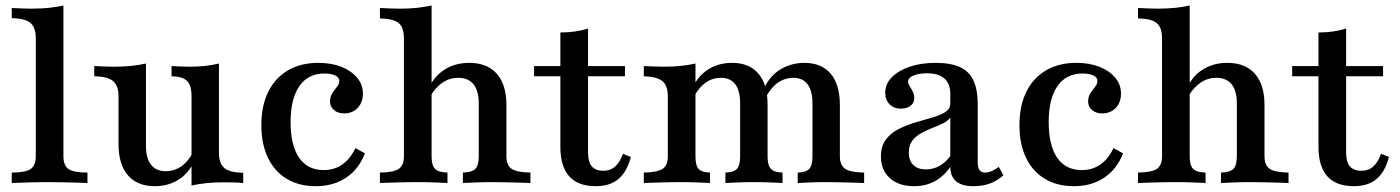

<svg xmlns="http://www.w3.org/2000/svg" viewBox="-20 -651 4981 683"><path d="M21.8 0V-37.1Q70.2 -37.1 88.7 -49.6Q107.3 -62.1 107.3 -95.2V-515.3Q107.3 -552.4 88.7 -569Q70.2 -585.5 21.8 -586.3V-622.6Q38.7 -621.8 56.5 -621Q74.2 -620.2 91.9 -620.2Q124.2 -620.2 152.8 -623Q181.5 -625.8 205.6 -631.5V-95.2Q205.6 -61.3 224.6 -49.2Q243.5 -37.1 291.1 -37.1V0Q279 -0.8 257.3 -1.2Q235.5 -1.6 209.3 -2.4Q183.1 -3.2 157.3 -3.2Q119.4 -3.2 80.2 -2Q41.1 -0.8 21.8 0Z M530.6 11.3Q468.5 11.3 435.1 -27.4Q401.6 -66.1 401.6 -138.7V-308.9Q401.6 -346.8 381.9 -362.9Q362.1 -379 315.3 -379.8V-416.1Q331.5 -415.3 349.2 -414.5Q366.9 -413.7 386.3 -413.7Q417.7 -413.7 445.6 -416.5Q473.4 -419.4 499.2 -425V-132.3Q499.2 -87.9 517.3 -64.9Q535.5 -41.9 570.2 -41.9Q599.2 -41.9 623.8 -58.5Q648.4 -75 666.1 -108.1L665.3 -66.9Q646 -29.8 610.9 -9.3Q575.8 11.3 530.6 11.3ZM661.3 8.9V-309.7Q661.3 -347.6 645.2 -363.3Q629 -379 590.3 -379.8V-416.1Q604.8 -415.3 620.6 -414.5Q636.3 -413.7 653.2 -413.7Q683.1 -413.7 709.3 -416.5Q735.5 -419.4 758.9 -425V-107.3Q758.9 -69.4 778.2 -53.2Q797.6 -37.1 845.2 -36.3V0Q828.2 -1.6 810.9 -2Q793.5 -2.4 774.2 -2.4Q742.7 -2.4 714.5 0.4Q686.3 3.2 661.3 8.9Z M1103.2 11.3Q1043.5 11.3 1000 -14.9Q956.5 -41.1 933.1 -89.9Q909.7 -138.7 909.7 -205.6Q909.7 -275 934.3 -324.6Q958.9 -374.2 1004.4 -400.8Q1050 -427.4 1112.1 -427.4Q1158.9 -427.4 1194.4 -413.3Q1229.8 -399.2 1250.4 -374.6Q1271 -350 1271 -317.7Q1271 -287.1 1252.4 -267.3Q1233.9 -247.6 1204 -247.6Q1181.5 -247.6 1167.7 -259.7Q1154 -271.8 1154 -290.3Q1154 -307.3 1162.1 -319.4Q1170.2 -331.5 1178.6 -341.9Q1187.1 -352.4 1187.1 -362.9Q1187.1 -375.8 1172.2 -382.7Q1157.3 -389.5 1133.9 -389.5Q1075.8 -389.5 1044.8 -344.4Q1013.7 -299.2 1013.7 -216.9Q1013.7 -133.9 1044 -89.9Q1074.2 -46 1131.5 -46Q1169.4 -46 1197.6 -65.7Q1225.8 -85.5 1244.4 -124.2L1278.2 -105.6Q1256.5 -49.2 1211.3 -19Q1166.1 11.3 1103.2 11.3Z M1626.6 0V-37.1Q1658.9 -37.9 1671 -50.4Q1683.1 -62.9 1683.1 -95.2V-282.3Q1683.1 -328.2 1664.5 -351.2Q1646 -374.2 1609.7 -374.2Q1579.8 -374.2 1554.4 -357.3Q1529 -340.3 1510.5 -308.1L1511.3 -349.2Q1531.5 -386.3 1567.3 -406.9Q1603.2 -427.4 1649.2 -427.4Q1712.9 -427.4 1747.2 -388.7Q1781.5 -350 1781.5 -277.4V-95.2Q1781.5 -62.9 1800 -50.4Q1818.5 -37.9 1866.9 -37.1V0Q1854.8 -0.8 1832.7 -1.2Q1810.5 -1.6 1784.7 -2.4Q1758.9 -3.2 1733.9 -3.2Q1702.4 -3.2 1672.2 -2Q1641.9 -0.8 1626.6 0ZM1331.5 0V-37.1Q1380.6 -37.9 1398.8 -50.4Q1416.9 -62.9 1416.9 -95.2V-514.5Q1416.9 -553.2 1398 -569Q1379 -584.7 1331.5 -585.5V-622.6Q1349.2 -621.8 1366.9 -621Q1384.7 -620.2 1402.4 -620.2Q1433.9 -620.2 1462.1 -623Q1490.3 -625.8 1515.3 -631.5V-95.2Q1515.3 -62.9 1527.4 -50.4Q1539.5 -37.9 1571.8 -37.1V0Q1555.6 -0.8 1526.6 -2Q1497.6 -3.2 1466.9 -3.2Q1430.6 -3.2 1391.9 -2Q1353.2 -0.8 1331.5 0Z M2099.2 11.3Q2036.3 11.3 2004.8 -23.8Q1973.4 -58.9 1973.4 -129V-379.8H1879.8V-416.1H1973.4V-535.5Q2001.6 -535.5 2025.8 -539.1Q2050 -542.7 2071.8 -549.2V-416.1H2203.2V-379.8H2071.8V-108.9Q2071.8 -75 2085.1 -59.3Q2098.4 -43.5 2126.6 -43.5Q2151.6 -43.5 2168.5 -58.9Q2185.5 -74.2 2196 -104L2224.2 -92.7Q2209.7 -38.7 2179.4 -13.7Q2149.2 11.3 2099.2 11.3Z M2817.7 0V-37.1Q2847.6 -37.9 2858.9 -50.4Q2870.2 -62.9 2870.2 -95.2V-283.1Q2870.2 -328.2 2852.8 -351.2Q2835.5 -374.2 2801.6 -374.2Q2772.6 -374.2 2746.8 -356.5Q2721 -338.7 2700.8 -298.4L2695.2 -331.5Q2718.5 -382.3 2757.3 -404.8Q2796 -427.4 2841.1 -427.4Q2902.4 -427.4 2935.1 -388.7Q2967.7 -350 2967.7 -277.4V-95.2Q2967.7 -62.9 2986.7 -50.4Q3005.6 -37.9 3054 -37.1V0Q3041.1 -0.8 3019 -1.2Q2996.8 -1.6 2971 -2.4Q2945.2 -3.2 2921 -3.2Q2890.3 -3.2 2861.3 -2Q2832.3 -0.8 2817.7 0ZM2270.2 0V-37.1Q2318.5 -37.9 2337.1 -50.4Q2355.6 -62.9 2355.6 -95.2V-308.9Q2355.6 -346.8 2336.3 -362.5Q2316.9 -378.2 2270.2 -379.8V-416.1Q2287.1 -415.3 2304.8 -414.5Q2322.6 -413.7 2340.3 -413.7Q2373.4 -413.7 2401.2 -416.5Q2429 -419.4 2454 -425V-95.2Q2454 -62.1 2465.3 -50Q2476.6 -37.9 2505.6 -37.1V0Q2489.5 -0.8 2462.1 -2Q2434.7 -3.2 2404.8 -3.2Q2369.4 -3.2 2331.5 -2Q2293.5 -0.8 2270.2 0ZM2560.5 0V-37.1Q2590.3 -37.9 2601.6 -50.4Q2612.9 -62.9 2612.9 -95.2V-283.1Q2612.9 -328.2 2595.6 -351.2Q2578.2 -374.2 2545.2 -374.2Q2515.3 -374.2 2491.1 -357.7Q2466.9 -341.1 2449.2 -308.1V-349.2Q2468.5 -386.3 2504 -406.9Q2539.5 -427.4 2583.9 -427.4Q2645.2 -427.4 2677.8 -389.1Q2710.5 -350.8 2710.5 -279V-95.2Q2710.5 -62.9 2722.2 -50.4Q2733.9 -37.9 2763.7 -37.1V0Q2750 -0.8 2721 -2Q2691.9 -3.2 2663.7 -3.2Q2633.9 -3.2 2604.4 -2Q2575 -0.8 2560.5 0Z M3231.5 11.3Q3177.4 11.3 3145.6 -17.3Q3113.7 -46 3113.7 -94.4Q3113.7 -131.5 3131.5 -154.8Q3149.2 -178.2 3177.4 -192.3Q3205.6 -206.5 3237.1 -215.7Q3268.5 -225 3296.8 -233.1Q3325 -241.1 3342.7 -252.4Q3360.5 -263.7 3360.5 -282.3V-316.9Q3360.5 -353.2 3339.5 -371.8Q3318.5 -390.3 3278.2 -390.3Q3248.4 -390.3 3229.4 -382.3Q3210.5 -374.2 3210.5 -361.3Q3210.5 -353.2 3216.1 -344.4Q3221.8 -335.5 3227 -325Q3232.3 -314.5 3232.3 -302.4Q3232.3 -285.5 3219.4 -275Q3206.5 -264.5 3184.7 -264.5Q3159.7 -264.5 3144.4 -280.2Q3129 -296 3129 -321Q3129 -352.4 3152.4 -376.2Q3175.8 -400 3216.1 -413.7Q3256.5 -427.4 3308.1 -427.4Q3361.3 -427.4 3394.4 -412.5Q3427.4 -397.6 3442.7 -364.9Q3458.1 -332.3 3458.1 -278.2V-72.6Q3458.1 -54 3464.5 -45.6Q3471 -37.1 3483.9 -37.1Q3496 -37.1 3508.5 -42.7Q3521 -48.4 3533.1 -57.3L3549.2 -27.4Q3528.2 -8.1 3502 1.6Q3475.8 11.3 3442.7 11.3Q3361.3 11.3 3360.5 -57.3Q3337.1 -23.4 3304.8 -6Q3272.6 11.3 3231.5 11.3ZM3273.4 -48.4Q3299.2 -48.4 3321.4 -60.5Q3343.5 -72.6 3360.5 -96V-233.1Q3352.4 -221 3335.1 -212.5Q3317.7 -204 3296.8 -196Q3275.8 -187.9 3256.5 -177Q3237.1 -166.1 3225 -150Q3212.9 -133.9 3212.9 -108.1Q3212.9 -79.8 3229 -64.1Q3245.2 -48.4 3273.4 -48.4Z M3800 11.3Q3740.3 11.3 3696.8 -14.9Q3653.2 -41.1 3629.8 -89.9Q3606.5 -138.7 3606.5 -205.6Q3606.5 -275 3631 -324.6Q3655.6 -374.2 3701.2 -400.8Q3746.8 -427.4 3808.9 -427.4Q3855.6 -427.4 3891.1 -413.3Q3926.6 -399.2 3947.2 -374.6Q3967.7 -350 3967.7 -317.7Q3967.7 -287.1 3949.2 -267.3Q3930.6 -247.6 3900.8 -247.6Q3878.2 -247.6 3864.5 -259.7Q3850.8 -271.8 3850.8 -290.3Q3850.8 -307.3 3858.9 -319.4Q3866.9 -331.5 3875.4 -341.9Q3883.9 -352.4 3883.9 -362.9Q3883.9 -375.8 3869 -382.7Q3854 -389.5 3830.6 -389.5Q3772.6 -389.5 3741.5 -344.4Q3710.5 -299.2 3710.5 -216.9Q3710.5 -133.9 3740.7 -89.9Q3771 -46 3828.2 -46Q3866.1 -46 3894.4 -65.7Q3922.6 -85.5 3941.1 -124.2L3975 -105.6Q3953.2 -49.2 3908.1 -19Q3862.9 11.3 3800 11.3Z M4323.4 0V-37.1Q4355.6 -37.9 4367.7 -50.4Q4379.8 -62.9 4379.8 -95.2V-282.3Q4379.8 -328.2 4361.3 -351.2Q4342.7 -374.2 4306.5 -374.2Q4276.6 -374.2 4251.2 -357.3Q4225.8 -340.3 4207.3 -308.1L4208.1 -349.2Q4228.2 -386.3 4264.1 -406.9Q4300 -427.4 4346 -427.4Q4409.7 -427.4 4444 -388.7Q4478.2 -350 4478.2 -277.4V-95.2Q4478.2 -62.9 4496.8 -50.4Q4515.3 -37.9 4563.7 -37.1V0Q4551.6 -0.8 4529.4 -1.2Q4507.3 -1.6 4481.5 -2.4Q4455.6 -3.2 4430.6 -3.2Q4399.2 -3.2 4369 -2Q4338.7 -0.8 4323.4 0ZM4028.2 0V-37.1Q4077.4 -37.9 4095.6 -50.4Q4113.7 -62.9 4113.7 -95.2V-514.5Q4113.7 -553.2 4094.8 -569Q4075.8 -584.7 4028.2 -585.5V-622.6Q4046 -621.8 4063.7 -621Q4081.5 -620.2 4099.2 -620.2Q4130.6 -620.2 4158.9 -623Q4187.1 -625.8 4212.1 -631.5V-95.2Q4212.1 -62.9 4224.2 -50.4Q4236.3 -37.9 4268.5 -37.1V0Q4252.4 -0.8 4223.4 -2Q4194.4 -3.2 4163.7 -3.2Q4127.4 -3.2 4088.7 -2Q4050 -0.8 4028.2 0Z M4796 11.3Q4733.1 11.3 4701.6 -23.8Q4670.2 -58.9 4670.2 -129V-379.8H4576.6V-416.1H4670.2V-535.5Q4698.4 -535.5 4722.6 -539.1Q4746.8 -542.7 4768.5 -549.2V-416.1H4900V-379.8H4768.5V-108.9Q4768.5 -75 4781.9 -59.3Q4795.2 -43.5 4823.4 -43.5Q4848.4 -43.5 4865.3 -58.9Q4882.3 -74.2 4892.7 -104L4921 -92.7Q4906.5 -38.7 4876.2 -13.7Q4846 11.3 4796 11.3Z"/></svg>

Font: Playfair 9pt SemiBold
Style: Regular
Weight: 600
Designer: Claus Eggers Sørensen
Foundry: Claus Eggers Sørensen
Version: Version 2.001;gftools[0.9.30]